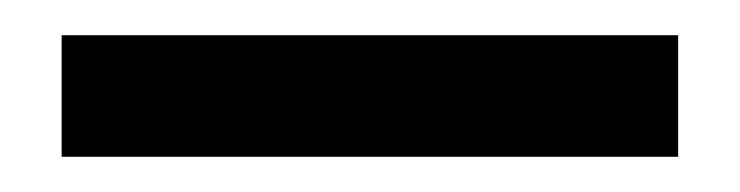

<svg xmlns="http://www.w3.org/2000/svg" viewBox="-20 6 420 109"><path d="M15 95V26H365V95Z"/></svg>

Font: Galdeano
Style: Regular
Weight: 400
Designer: Dario Manuel Muhafara
Foundry: Dario Manuel Muhafara
Version: Version 1.001